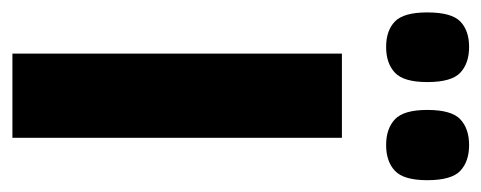

<svg xmlns="http://www.w3.org/2000/svg" viewBox="-296 -536 794 317"><g transform="rotate(90 101.5 -377.0)"><path d="M31 0V-544H170V0ZM182 -617Q155 -617 139.5 -631.5Q124 -646 124 -685Q124 -725 139.5 -739.5Q155 -754 182 -754Q209 -754 224.5 -739.5Q240 -725 240 -685Q240 -646 224.5 -631.5Q209 -617 182 -617ZM20 -617Q-7 -617 -22 -631.5Q-37 -646 -37 -685Q-37 -725 -22 -739.5Q-7 -754 20 -754Q47 -754 62.5 -739.5Q78 -725 78 -685Q78 -646 62.5 -631.5Q47 -617 20 -617Z"/></g></svg>

Font: Georama Condensed
Style: Bold
Weight: 700
Width: 3
Designer: Jean-Baptiste Levee
Foundry: Production Type
Version: Version 1.000